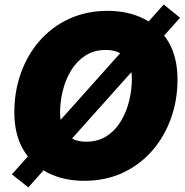

<svg xmlns="http://www.w3.org/2000/svg" viewBox="-20 -785 813 844"><path d="M350.1 9.8Q260.3 9.8 190.9 -25.1Q121.6 -60.1 82.3 -127.2Q43 -194.3 43 -291.5Q43 -382.8 71.8 -463.6Q100.6 -544.4 154.5 -606Q208.5 -667.5 284.2 -702.4Q359.9 -737.3 453.6 -737.3Q543 -737.3 612.1 -702.6Q681.2 -668 720.7 -600.6Q760.3 -533.2 760.3 -435.5Q760.3 -344.2 731.2 -263.7Q702.1 -183.1 648.2 -121.6Q594.2 -60.1 518.8 -25.1Q443.4 9.8 350.1 9.8ZM358.4 -162.1Q411.6 -162.1 449.7 -187.3Q487.8 -212.4 512.2 -253.7Q536.6 -294.9 548.1 -343Q559.6 -391.1 559.6 -437Q559.6 -479.5 546.9 -507.8Q534.2 -536.1 508.8 -550.8Q483.4 -565.4 445.3 -565.4Q392.6 -565.4 354.2 -540Q315.9 -514.6 291.5 -473.6Q267.1 -432.6 255.6 -384.5Q244.1 -336.4 244.1 -290.5Q244.1 -248.5 257.1 -220Q270 -191.4 295.4 -176.8Q320.8 -162.1 358.4 -162.1ZM104.5 38.6 32.2 -18.6 699.7 -765.1 771.5 -707Z"/></svg>

Font: Inter 16pt Black
Style: Italic
Weight: 900
Italic angle: -9.3988°
Version: Version 4.001;git-66647c0bb